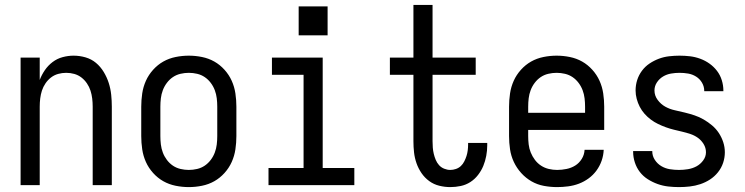

<svg xmlns="http://www.w3.org/2000/svg" viewBox="-20 -755 3040 783"><path d="M64 0V-520H142V-429Q150 -450 163 -469Q176 -488 194.5 -502Q213 -516 235.5 -522Q258 -528 280 -528Q305 -528 329 -521Q353 -514 371.5 -498.5Q390 -483 403 -461.5Q416 -440 423.5 -416.5Q431 -393 433.5 -368.5Q436 -344 436 -320V0H358V-320Q358 -337 356 -353.5Q354 -370 349 -385.5Q344 -401 334.5 -415Q325 -429 312 -439Q299 -449 283 -453.5Q267 -458 250 -458Q233 -458 217 -453.5Q201 -449 188 -439Q175 -429 165.5 -415Q156 -401 151 -385.5Q146 -370 144 -353.5Q142 -337 142 -320V0Z M750 8Q723 8 696 2.5Q669 -3 646 -16Q623 -29 604.5 -49.5Q586 -70 575 -94.5Q564 -119 560 -146Q556 -173 556 -200V-320Q556 -347 560 -374Q564 -401 575 -425.5Q586 -450 604.5 -470.5Q623 -491 646 -504Q669 -517 696 -522.5Q723 -528 750 -528Q777 -528 804 -522.5Q831 -517 854 -504Q877 -491 895.5 -470.5Q914 -450 925 -425.5Q936 -401 940 -374Q944 -347 944 -320V-200Q944 -173 940 -146Q936 -119 925 -94.5Q914 -70 895.5 -49.5Q877 -29 854 -16Q831 -3 804 2.5Q777 8 750 8ZM750 -62Q767 -62 784 -66Q801 -70 815 -79.5Q829 -89 839.5 -103Q850 -117 856 -133Q862 -149 864 -166Q866 -183 866 -200V-320Q866 -337 864 -354Q862 -371 856 -387Q850 -403 839.5 -417Q829 -431 815 -440.5Q801 -450 784 -454Q767 -458 750 -458Q733 -458 716 -454Q699 -450 685 -440.5Q671 -431 660.5 -417Q650 -403 644 -387Q638 -371 636 -354Q634 -337 634 -320V-200Q634 -183 636 -166Q638 -149 644 -133Q650 -117 660.5 -103Q671 -89 685 -79.5Q699 -70 716 -66Q733 -62 750 -62Z M1075 0V-70H1218V-450H1089V-520H1296V-70H1425V0ZM1198 -611V-729H1316V-611Z M1816 8Q1794 8 1771.5 2.5Q1749 -3 1730.5 -16.5Q1712 -30 1699 -49Q1686 -68 1678.5 -89.5Q1671 -111 1668.5 -133.5Q1666 -156 1666 -179V-450H1570V-520H1666V-735H1744V-520H1920V-450H1744V-179Q1744 -166 1745 -153Q1746 -140 1749 -127.5Q1752 -115 1757 -103Q1762 -91 1770.5 -81.5Q1779 -72 1791.5 -67Q1804 -62 1816 -62Q1828 -62 1839.5 -66Q1851 -70 1859.5 -78Q1868 -86 1873.5 -97Q1879 -108 1882.5 -119Q1886 -130 1887.5 -142Q1889 -154 1889 -166V-172H1967V-162Q1967 -141 1963 -119.5Q1959 -98 1951 -78.5Q1943 -59 1929.5 -41.5Q1916 -24 1898 -12.5Q1880 -1 1859 3.5Q1838 8 1816 8Z M2252 8Q2225 8 2198 3Q2171 -2 2147.5 -15.5Q2124 -29 2105.5 -49.5Q2087 -70 2075.5 -94.5Q2064 -119 2060 -146Q2056 -173 2056 -200V-320Q2056 -347 2060 -374Q2064 -401 2075 -425.5Q2086 -450 2104.5 -470.5Q2123 -491 2146 -504Q2169 -517 2196 -522.5Q2223 -528 2250 -528Q2277 -528 2304 -522.5Q2331 -517 2354 -504Q2377 -491 2395.5 -470.5Q2414 -450 2425 -425.5Q2436 -401 2440 -374Q2444 -347 2444 -320V-225H2134V-200Q2134 -183 2136 -166Q2138 -149 2144.5 -133Q2151 -117 2161.5 -103Q2172 -89 2186.5 -79.5Q2201 -70 2218 -66Q2235 -62 2252 -62Q2271 -62 2290.5 -66Q2310 -70 2326 -80Q2342 -90 2352.5 -107Q2363 -124 2364 -144H2442Q2441 -121 2433.5 -99.5Q2426 -78 2412.5 -59.5Q2399 -41 2380.5 -27.5Q2362 -14 2341 -6Q2320 2 2297 5Q2274 8 2252 8ZM2366 -295V-320Q2366 -337 2364 -354Q2362 -371 2356 -387Q2350 -403 2339.5 -417Q2329 -431 2315 -440.5Q2301 -450 2284 -454Q2267 -458 2250 -458Q2233 -458 2216 -454Q2199 -450 2185 -440.5Q2171 -431 2160.5 -417Q2150 -403 2144 -387Q2138 -371 2136 -354Q2134 -337 2134 -320V-295Z M2749 8Q2727 8 2705 5.5Q2683 3 2662 -4.5Q2641 -12 2622 -24Q2603 -36 2589.5 -53.5Q2576 -71 2569 -92.5Q2562 -114 2562 -136V-139H2640V-138Q2640 -119 2650.5 -103Q2661 -87 2677 -77.5Q2693 -68 2711.5 -65Q2730 -62 2749 -62Q2767 -62 2785.5 -65Q2804 -68 2820 -76.5Q2836 -85 2847.5 -100.5Q2859 -116 2859 -134Q2859 -152 2849.5 -167.5Q2840 -183 2826 -193Q2812 -203 2795.5 -208.5Q2779 -214 2762 -218Q2745 -222 2728.5 -226Q2712 -230 2695.5 -236Q2679 -242 2663.5 -249.5Q2648 -257 2634 -267.5Q2620 -278 2608.5 -291Q2597 -304 2589 -319.5Q2581 -335 2576.5 -352Q2572 -369 2572 -386Q2572 -408 2578.5 -428.5Q2585 -449 2598 -466.5Q2611 -484 2629 -496Q2647 -508 2667 -515.5Q2687 -523 2708.5 -525.5Q2730 -528 2751 -528Q2773 -528 2794 -525.5Q2815 -523 2835.5 -515.5Q2856 -508 2873.5 -495.5Q2891 -483 2904 -466Q2917 -449 2923.5 -428Q2930 -407 2930 -386V-383H2852V-384Q2852 -402 2843 -417.5Q2834 -433 2819 -442.5Q2804 -452 2786.5 -455Q2769 -458 2751 -458Q2734 -458 2716.5 -455Q2699 -452 2684 -443Q2669 -434 2659 -419Q2649 -404 2649 -386Q2649 -365 2662 -347.5Q2675 -330 2693 -320Q2711 -310 2731.5 -305.5Q2752 -301 2772.5 -296Q2793 -291 2812.5 -284.5Q2832 -278 2850 -267.5Q2868 -257 2884 -243.5Q2900 -230 2911.5 -212.5Q2923 -195 2929.5 -175Q2936 -155 2936 -134Q2936 -112 2929 -91Q2922 -70 2908 -52.5Q2894 -35 2875.5 -23Q2857 -11 2836 -4Q2815 3 2793 5.5Q2771 8 2749 8Z"/></svg>

Font: Iosevka Fuck
Style: Regular
Weight: 400
Monospace: yes
Designer: Belleve Invis
Foundry: Belleve Invis
Version: Version 28.0.7; ttfautohint (v1.8.3)